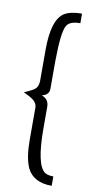

<svg xmlns="http://www.w3.org/2000/svg" viewBox="-87 -755 397 829"><g transform="rotate(10 111.5 -340.5)"><path d="M14.6 -339.8Q56.6 -357.4 65.4 -368.2Q74.2 -379.9 75.2 -398.4V-537.1Q75.2 -668.9 126 -701.2Q153.3 -717.8 203.1 -717.8V-675.8Q158.2 -675.8 144.5 -654.3Q126 -626 125 -494.1Q125 -477.5 125 -458V-374Q125 -348.6 95.7 -340.8Q94.7 -339.8 93.8 -339.8Q124 -329.1 125 -296.9V-202.1Q125 -38.1 167 -11.7Q180.7 -3.9 203.1 -3.9V37.1Q122.1 37.1 94.7 -20.5Q75.2 -63.5 75.2 -141.6V-283.2Q75.2 -307.6 44.9 -324.2Q41 -327.1 30.3 -332Q19.5 -336.9 14.6 -339.8Z"/></g></svg>

Font: Post No Bills Colombo
Style: Regular
Weight: 400
Designer: Kosala Senevirathne, Siva Puranthara, Lasantha Premarathna, Tharique Azeez
Foundry: Mooniak
Version: Version 1.220 ; ttfautohint (v1.6)